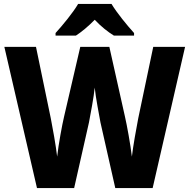

<svg xmlns="http://www.w3.org/2000/svg" viewBox="-20 -1002 958 971"><path d="M544 -982H375C351 -940 295 -872 261 -835V-822H364C393 -841 426 -868 459 -902C491 -868 525 -841 556 -822H658V-835C621 -876 571 -937 544 -982ZM916 -765H755L679 -403C669 -352 653 -262 647 -210C640 -270 622 -369 612 -412L533 -765H386L304 -412C294 -370 276 -272 269 -210C263 -263 246 -358 237 -403L162 -765H2L167 -51H355L430 -383C437 -420 455 -514 459 -559C464 -508 482 -417 488 -383L563 -51H752Z"/></svg>

Font: Noto Sans Tamil UI SemiCondensed ExtraBold
Style: Regular
Weight: 800
Width: 4
Designer: Jelle Bosma - Monotype Design Team
Foundry: Monotype Imaging Inc.
Version: Version 2.004